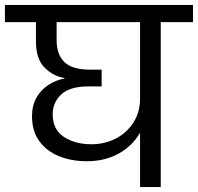

<svg xmlns="http://www.w3.org/2000/svg" viewBox="-47 -760 804 780"><path d="M306 -105Q242 -105 191.5 -126Q141 -147 112 -187.5Q83 -228 83 -288Q83 -332 101.5 -364Q120 -396 150.5 -415.5Q181 -435 215 -441V-443Q168 -451 133.5 -486Q99 -521 99 -593V-670H-27V-740H737V-670H606V0H522V-221Q491 -167 435 -136Q379 -105 306 -105ZM167 -296Q167 -234 212.5 -204Q258 -174 324 -174Q379 -174 424 -197.5Q469 -221 495.5 -263Q522 -305 522 -360V-670H183V-597Q183 -539 214.5 -508Q246 -477 319 -477H366V-409H313Q236 -409 201.5 -376Q167 -343 167 -296Z"/></svg>

Font: Poppins
Style: Regular
Weight: 400
Designer: Ninad Kale (Devanagari), Jonny Pinhorn (Latin)
Version: Version 5.002